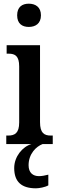

<svg xmlns="http://www.w3.org/2000/svg" viewBox="-20 -781 319 1041"><path d="M136 -635C172 -635 202 -653 202 -698C202 -743 172 -761 136 -761C100 -761 73 -743 73 -698C73 -653 100 -635 136 -635ZM14 0H151C102 14 57 68 57 130C57 206 98 240 175 240C192 240 225 234 242 224V166C223 171 206 174 191 174C159 174 135 156 135 115C135 52 177 13 211 0H266V-46H256C220 -46 197 -59 197 -119V-536H16V-490H27C62 -490 84 -477 84 -421V-117C84 -59 60 -46 24 -46H14Z"/></svg>

Font: Noto Serif Hebrew ExtraCondensed SemiBold
Style: Regular
Weight: 600
Width: 2
Designer: Monotype Design Team
Foundry: Monotype Imaging Inc.
Version: Version 2.004